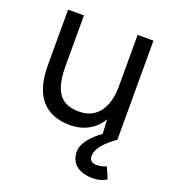

<svg xmlns="http://www.w3.org/2000/svg" viewBox="-131 -600 819 911"><g transform="rotate(20 279.0 -144.0)"><path d="M137 -244V-500H57V-220C56 -55 135 12 251 12C322 12 376 -19 409 -74L413 -2C366 32 326 74 326 118C326 180 370 212 440 212C467 212 491 205 509 193L484 136C477 139 458 147 435 147C413 147 399 135 399 116C399 71 443 33 488 0V-500H408V-241C408 -128 357 -62 270 -63C194 -63 137 -96 137 -244Z"/></g></svg>

Font: HB Figtree Prototype
Style: Regular
Weight: 400
Designer: Alfredo Marco Pradil
Foundry: Hanken Design Co.®
Version: Version 1.002;Glyphs 3.2 (3228)